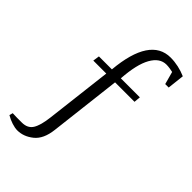

<svg xmlns="http://www.w3.org/2000/svg" viewBox="-260 -694 942 942"><g transform="rotate(45 210.5 -223.5)"><path d="M57 169Q41 169 19 162Q-3 155 -23 143L-18 125Q0 126 13 126Q26 126 46 126Q86 126 103.5 97.5Q121 69 128 8L169 -337H79L84 -371H174Q185 -493 226 -554.5Q267 -616 337 -616Q364 -616 391.5 -610Q419 -604 444 -593L434 -505H410L392 -571Q385 -573 371 -575Q357 -577 347 -577Q301 -577 272 -525.5Q243 -474 236 -371H368L365 -337H230L186 37Q178 107 139.5 138Q101 169 57 169Z"/></g></svg>

Font: Manuale Light
Style: Regular
Weight: 300
Designer: Eduardo Tunni / Pablo Cosgaya
Foundry: Eduardo Tunni / Pablo Cosgaya
Version: Version 1.002